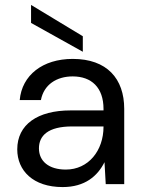

<svg xmlns="http://www.w3.org/2000/svg" viewBox="-20 -747 581 779"><path d="M234 12C325 12 376 -33 404 -89L409 0H484V-305C484 -428 414 -508 275 -508C153 -508 69 -442 60 -341H146C158 -404 210 -437 275 -437C351 -437 400 -392 400 -305V-299H266C133 -299 50 -242 50 -141C50 -55 114 12 234 12ZM247 -59C178 -59 138 -93 138 -145C138 -196 174 -234 273 -234H400V-233C400 -136 339 -59 247 -59ZM316 -600 106 -727V-654L316 -537Z"/></svg>

Font: Rootstock Sans Body
Style: Regular
Weight: 400
Designer: Colophon Foundry, Jonny Pinhorn
Foundry: Colophon Foundry
Version: Version 1.200;FEAKit 1.0